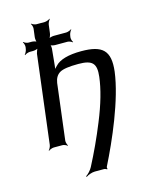

<svg xmlns="http://www.w3.org/2000/svg" viewBox="-133 -787 838 1077"><g transform="rotate(-15 286.5 -248.5)"><path d="M447 -317C439 -249 416 -167 377 -72C343 12 307 89 270 160C262 176 243 196 231 203L234 207C245 199 268 190 285 190H339C344 190 353 194 356 196L358 193C357 191 355 185 358 180C423 51 518 -165 538 -323C552 -442 510 -482 386 -482C311 -482 259 -467 233 -438C226 -431 216 -421 213 -414L217 -413C219 -419 221 -431 222 -441L231 -533C233 -542 231 -559 226 -565L223 -562C227 -557 245 -553 254 -553H326C335 -553 349 -547 354 -542L356 -544C351 -549 347 -564 348 -573L350 -585C351 -594 359 -609 364 -614L363 -616C357 -611 341 -605 332 -605H260C251 -605 234 -601 228 -596L230 -594C236 -599 242 -616 243 -625L249 -673C250 -682 258 -697 263 -702L261 -704C256 -699 240 -693 231 -693H183C174 -693 160 -699 155 -704L153 -702C158 -697 162 -682 161 -673L155 -625C154 -616 156 -599 160 -594L162 -596C158 -601 141 -605 132 -605H113C104 -605 90 -611 86 -616L83 -614C88 -609 92 -594 91 -585L89 -573C88 -564 80 -549 75 -544L77 -542C82 -547 98 -553 107 -553H126C135 -553 152 -557 158 -562L156 -564C151 -559 145 -542 143 -533L80 -20C79 -11 72 4 66 9L68 11C73 6 89 0 98 0H148C157 0 171 6 176 11L178 9C174 4 169 -11 170 -20L210 -345C214 -371 225 -390 244 -401C263 -412 299 -417 352 -417C434 -417 456 -393 447 -317Z"/></g></svg>

Font: Gamestation Storm Oblique 
Style: Italic
Weight: 400
Designer: Jonas Hecksher
Foundry: Jonas Hecksher, Playtypeª, e-types AS
Version: Version 1.003